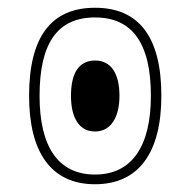

<svg xmlns="http://www.w3.org/2000/svg" viewBox="-20 -475 490 495"><path d="M225 0C338 0 396 -82 396 -228C396 -380 338 -455 225 -455C112 -455 55 -380 55 -228C55 -82 112 0 225 0ZM225 -25C129 -25 82 -98 82 -228C82 -365 129 -430 225 -430C320 -430 369 -365 369 -228C369 -98 320 -25 225 -25ZM225 -136C266 -136 288 -173 288 -228C288 -286 266 -319 225 -319C183 -319 163 -286 163 -228C163 -173 183 -136 225 -136Z"/></svg>

Font: Noto Sans Thai Cond Thin
Style: Regular
Weight: 100
Width: 3
Designer: Monotype Design Team
Foundry: Monotype Imaging Inc.
Version: Version 2.002